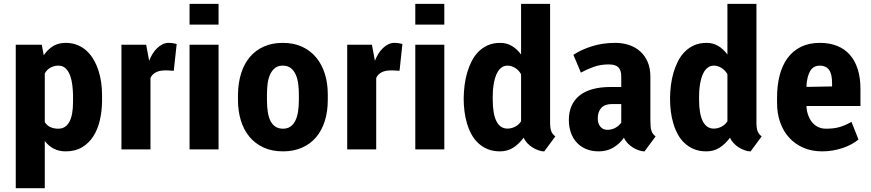

<svg xmlns="http://www.w3.org/2000/svg" viewBox="-20 -782 4561 1005"><path d="M514.2 -248Q513.2 -197.3 502.2 -150.6Q491.2 -104 468.3 -68.4Q445.3 -32.7 409.7 -11.2Q374 10.3 324.2 10.3Q289.1 10.3 262 -3.4Q234.9 -17.1 214.4 -43.9V203.1H62.5V-547.9H198.7L209 -492.7Q230 -523.9 258.1 -540.8Q286.1 -557.6 323.2 -557.6Q357.9 -557.6 385.7 -546.1Q413.6 -534.7 434.6 -514.9Q455.6 -495.1 470.7 -468.8Q485.8 -442.4 495.6 -412.1Q505.4 -381.8 509.8 -349.4Q514.2 -316.9 514.2 -285.6ZM362.3 -285.6Q361.8 -309.6 358.6 -336.4Q355.5 -363.3 347.2 -386Q338.9 -408.7 324 -423.6Q309.1 -438.5 285.2 -438.5Q263.7 -438.5 244.4 -428Q225.1 -417.5 214.4 -397.5V-143.1Q235.4 -108.4 285.6 -108.4Q323.2 -108.4 342.8 -143.8Q362.3 -179.2 362.3 -248Z M889.6 -411.6Q882.3 -411.6 877.4 -412.1Q872.6 -412.6 868.2 -412.8Q863.8 -413.1 858.9 -413.3Q854 -413.6 847.2 -413.6Q814.5 -413.6 795.2 -403.1Q775.9 -392.6 767.6 -374V0H615.7V-547.9H745.1L760.7 -463.9Q768.1 -482.9 778.6 -500Q789.1 -517.1 802.2 -529.8Q815.4 -542.5 830.6 -550Q845.7 -557.6 862.8 -557.6Q873.5 -557.6 885 -555.9Q896.5 -554.2 904.8 -551.8Z M1124 0H972.2V-547.9H1124ZM1124 -653.3H972.2V-761.7H1124Z M1225.6 -287.6Q1226.6 -349.1 1242.4 -398.9Q1258.3 -448.7 1288.1 -483.9Q1317.9 -519 1361.1 -538.3Q1404.3 -557.6 1460.4 -557.6Q1518.1 -557.6 1562 -537.1Q1606 -516.6 1635.7 -480.2Q1665.5 -443.8 1680.7 -394.5Q1695.8 -345.2 1695.8 -287.6V-259.3Q1695.8 -197.8 1679.9 -147.9Q1664.1 -98.1 1634 -63Q1604 -27.8 1560.3 -8.8Q1516.6 10.3 1461.4 10.3Q1403.3 10.3 1359.4 -10Q1315.4 -30.3 1285.6 -66.2Q1255.9 -102.1 1240.7 -151.6Q1225.6 -201.2 1225.6 -259.3ZM1377.4 -259.3Q1377.4 -223.6 1381.8 -195.6Q1386.2 -167.5 1396.2 -148.2Q1406.2 -128.9 1422.4 -118.7Q1438.5 -108.4 1461.4 -108.4Q1483.9 -108.4 1499.5 -118.9Q1515.1 -129.4 1525.1 -148.7Q1535.2 -168 1539.8 -196Q1544.4 -224.1 1544.4 -259.3V-287.6Q1544.4 -313.5 1541.3 -340.3Q1538.1 -367.2 1529.1 -388.9Q1520 -410.6 1503.4 -424.6Q1486.8 -438.5 1460.4 -438.5Q1433.1 -438.5 1416.7 -423.8Q1400.4 -409.2 1391.6 -387Q1382.8 -364.7 1380.1 -338.1Q1377.4 -311.5 1377.4 -287.6Z M2071.3 -411.6Q2064 -411.6 2059.1 -412.1Q2054.2 -412.6 2049.8 -412.8Q2045.4 -413.1 2040.5 -413.3Q2035.6 -413.6 2028.8 -413.6Q1996.1 -413.6 1976.8 -403.1Q1957.5 -392.6 1949.2 -374V0H1797.4V-547.9H1926.8L1942.4 -463.9Q1949.7 -482.9 1960.2 -500Q1970.7 -517.1 1983.9 -529.8Q1997.1 -542.5 2012.2 -550Q2027.3 -557.6 2044.4 -557.6Q2055.2 -557.6 2066.7 -555.9Q2078.1 -554.2 2086.4 -551.8Z M2305.7 0H2153.8V-547.9H2305.7ZM2305.7 -653.3H2153.8V-761.7H2305.7Z M2407.2 -272Q2407.7 -303.2 2411.9 -336.7Q2416 -370.1 2425.3 -401.9Q2434.6 -433.6 2449 -461.9Q2463.4 -490.2 2484.6 -511.5Q2505.9 -532.7 2533.9 -545.2Q2562 -557.6 2598.1 -557.6Q2631.8 -557.6 2658.9 -541.7Q2686 -525.9 2707.5 -496.6V-761.7H2859.4V-143.6Q2859.4 -126.5 2860.8 -115Q2862.3 -103.5 2865.5 -95.2Q2868.7 -86.9 2873.8 -80.6Q2878.9 -74.2 2886.7 -67.9L2828.6 10.7Q2814.5 10.3 2798.1 4.6Q2781.7 -1 2766.8 -10.5Q2752 -20 2739.7 -33Q2727.5 -45.9 2721.2 -61.5Q2694.8 -26.4 2665 -8.1Q2635.3 10.3 2597.2 10.3Q2561 10.3 2533 -1.2Q2504.9 -12.7 2483.6 -32.5Q2462.4 -52.2 2448 -78.6Q2433.6 -105 2424.6 -135.3Q2415.5 -165.5 2411.4 -198Q2407.2 -230.5 2407.2 -261.7ZM2559.1 -261.7Q2559.1 -186 2578.6 -147.5Q2598.1 -108.9 2636.2 -108.9Q2656.7 -108.9 2676 -118.7Q2695.3 -128.4 2707.5 -147V-393.6Q2695.3 -415 2675.8 -426.8Q2656.2 -438.5 2637.2 -438.5Q2619.1 -438.5 2606.4 -429.4Q2593.8 -420.4 2585 -405.5Q2576.2 -390.6 2571 -372.3Q2565.9 -354 2563.2 -335.4Q2560.5 -316.9 2559.8 -300Q2559.1 -283.2 2559.1 -272Z M3353.5 10.7Q3339.4 10.3 3323 4.6Q3306.6 -1 3291.7 -10.5Q3276.9 -20 3264.6 -33Q3252.4 -45.9 3246.1 -61.5Q3224.1 -29.3 3190.4 -9.5Q3156.7 10.3 3114.3 10.3Q3077.6 10.3 3048.6 -1.7Q3019.5 -13.7 2999.3 -35.4Q2979 -57.1 2968.3 -87.4Q2957.5 -117.7 2957.5 -153.8Q2957.5 -194.3 2971.2 -226.3Q2984.9 -258.3 3012 -280.8Q3039.1 -303.2 3080.1 -314.9Q3121.1 -326.7 3175.8 -326.7H3231.9V-381.3Q3231.9 -399.9 3227.5 -412.1Q3223.1 -424.3 3214.6 -431.6Q3206.1 -439 3193.6 -441.9Q3181.2 -444.8 3164.6 -444.8Q3124 -444.8 3087.6 -431.9Q3051.3 -418.9 3020.5 -401.9L2981.4 -495.1Q3022 -522 3078.1 -539.8Q3134.3 -557.6 3201.2 -557.6Q3239.3 -557.6 3272.7 -546.4Q3306.2 -535.2 3330.8 -513.2Q3355.5 -491.2 3369.9 -458.3Q3384.3 -425.3 3384.3 -381.3V-155.3Q3384.3 -134.8 3385.5 -121.3Q3386.7 -107.9 3389.6 -98.4Q3392.6 -88.9 3397.9 -81.8Q3403.3 -74.7 3411.6 -67.9ZM3159.2 -102.5Q3182.1 -102.5 3201.2 -113Q3220.2 -123.5 3231.9 -140.1V-237.3H3182.6Q3145.5 -237.3 3127.2 -217Q3108.9 -196.8 3108.9 -162.1Q3108.9 -135.3 3122.6 -118.9Q3136.2 -102.5 3159.2 -102.5Z M3487.3 -272Q3487.8 -303.2 3491.9 -336.7Q3496.1 -370.1 3505.4 -401.9Q3514.6 -433.6 3529.1 -461.9Q3543.5 -490.2 3564.7 -511.5Q3585.9 -532.7 3614 -545.2Q3642.1 -557.6 3678.2 -557.6Q3711.9 -557.6 3739 -541.7Q3766.1 -525.9 3787.6 -496.6V-761.7H3939.5V-143.6Q3939.5 -126.5 3940.9 -115Q3942.4 -103.5 3945.6 -95.2Q3948.7 -86.9 3953.9 -80.6Q3959 -74.2 3966.8 -67.9L3908.7 10.7Q3894.5 10.3 3878.2 4.6Q3861.8 -1 3846.9 -10.5Q3832 -20 3819.8 -33Q3807.6 -45.9 3801.3 -61.5Q3774.9 -26.4 3745.1 -8.1Q3715.3 10.3 3677.2 10.3Q3641.1 10.3 3613 -1.2Q3585 -12.7 3563.7 -32.5Q3542.5 -52.2 3528.1 -78.6Q3513.7 -105 3504.6 -135.3Q3495.6 -165.5 3491.5 -198Q3487.3 -230.5 3487.3 -261.7ZM3639.2 -261.7Q3639.2 -186 3658.7 -147.5Q3678.2 -108.9 3716.3 -108.9Q3736.8 -108.9 3756.1 -118.7Q3775.4 -128.4 3787.6 -147V-393.6Q3775.4 -415 3755.9 -426.8Q3736.3 -438.5 3717.3 -438.5Q3699.2 -438.5 3686.5 -429.4Q3673.8 -420.4 3665 -405.5Q3656.2 -390.6 3651.1 -372.3Q3646 -354 3643.3 -335.4Q3640.6 -316.9 3639.9 -300Q3639.2 -283.2 3639.2 -272Z M4283.7 10.3Q4229.5 10.3 4185.8 -8.5Q4142.1 -27.3 4111.3 -60.8Q4080.6 -94.2 4064 -140.9Q4047.4 -187.5 4047.4 -243.2V-271Q4047.4 -335 4061 -387.7Q4074.7 -440.4 4102.5 -478.3Q4130.4 -516.1 4172.6 -536.9Q4214.8 -557.6 4272 -557.6Q4322.3 -557.6 4361.8 -541.7Q4401.4 -525.9 4428.5 -495.1Q4455.6 -464.4 4469.7 -419.7Q4483.9 -375 4483.9 -317.4V-227.1H4201.2Q4202.1 -203.1 4209.5 -181.6Q4216.8 -160.2 4229.5 -143.8Q4242.2 -127.4 4260.7 -117.9Q4279.3 -108.4 4303.2 -108.4Q4322.8 -108.4 4339.1 -110.1Q4355.5 -111.8 4371.1 -116Q4386.7 -120.1 4402.6 -127Q4418.5 -133.8 4437 -144L4473.6 -51.8Q4458.5 -39.1 4437.7 -27.6Q4417 -16.1 4392.6 -7.8Q4368.2 0.5 4340.6 5.4Q4313 10.3 4283.7 10.3ZM4272 -438.5Q4237.3 -438.5 4220.7 -410.2Q4204.1 -381.8 4201.2 -331.1Q4201.7 -330.6 4201.7 -329.6Q4201.7 -327.6 4202.1 -327.1L4335.4 -329.6V-345.7Q4335.4 -395.5 4319.1 -417Q4302.7 -438.5 4272 -438.5Z"/></svg>

Font: Ufes Sans ExtraBold
Style: Regular
Weight: 800
Designer: Ricardo Esteves & Filipe Motta
Foundry: ProDesignUfes - Ricardo Esteves, Filipe Motta (This is a derivative work, based on Roboto family, by Christian Robertson
Version: Version 2.0